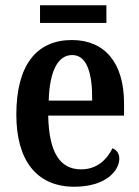

<svg xmlns="http://www.w3.org/2000/svg" viewBox="-20 -699 529 729"><path d="M132 -612H384V-679H132ZM262 10C382 10 433 -51 433 -97C433 -118 421 -131 407 -136C386 -93 348 -56 288 -56C208 -56 166 -119 163 -260H451V-306C451 -464 375 -547 253 -547C119 -547 42 -452 42 -264C42 -90 119 10 262 10ZM330 -317H165C168 -429 200 -490 254 -490C310 -490 331 -422 330 -317Z"/></svg>

Font: Noto Serif Bengali Condensed
Style: Regular
Weight: 400
Width: 3
Designer: Juan Bruce, Universal Thirst, Indian Type Foundry and the Monotype Design Team.
Foundry: Monotype Imaging Inc.
Version: Version 2.003